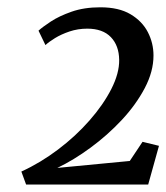

<svg xmlns="http://www.w3.org/2000/svg" viewBox="-20 -928 456 526"><path d="M51.5 -422.5 38.5 -458Q91 -482 139.2 -518.5Q187.5 -555 225.2 -598Q263 -641 285 -684.2Q307 -727.5 306.5 -764Q306 -803 283.8 -826.2Q261.5 -849.5 219 -849.5Q193.5 -849.5 170.5 -841.8Q147.5 -834 130.5 -823.5Q113.5 -813 104.5 -804.5L85.5 -844Q96.5 -854 119.2 -869Q142 -884 176.2 -896Q210.5 -908 255 -908Q305.5 -908 337.5 -889Q369.5 -870 385 -840Q400.5 -810 400.5 -776Q400.5 -732 376.5 -686.5Q352.5 -641 313.5 -599.2Q274.5 -557.5 228.2 -523.5Q182 -489.5 137 -468L335.5 -487L370.5 -539.5L415.5 -528.5L386 -422.5Z"/></svg>

Font: Merriweather Light 18pt Medium
Style: Italic
Weight: 500
Italic angle: -7.8°
Version: Version 2.101